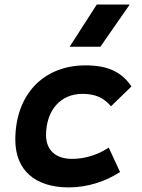

<svg xmlns="http://www.w3.org/2000/svg" viewBox="-20 -815 626 845"><path d="M297.4 -115.7C225.1 -115.7 183.1 -153.8 182.6 -220.2C183.1 -329.6 246.1 -401.9 342.8 -401.9C398.9 -401.9 436.5 -385.3 468.3 -347.2L558.6 -434.6C514.2 -499.5 453.6 -527.3 356.4 -527.3C169.9 -527.3 47.4 -397.5 47.4 -199.7C47.4 -66.9 133.3 9.8 283.2 9.8C365.2 9.8 446.8 -17.1 508.3 -58.1L458.5 -165.5C414.6 -135.7 356 -115.7 297.4 -115.7ZM286.6 -609.4H421.9L550.8 -794.9H405.8Z"/></svg>

Font: Cascadia Code NF
Style: Bold Italic
Weight: 700
Italic angle: -10°
Monospace: yes
Designer: Aaron Bell
Foundry: Saja Typeworks
Version: Version 2404.023